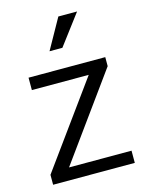

<svg xmlns="http://www.w3.org/2000/svg" viewBox="-107 -756 625 822"><g transform="rotate(-15 205.5 -345.0)"><path d="M382 -430 110 -54H387V0H25V-44L294 -415H42V-470H382ZM215 -556H158L233 -690H316Z"/></g></svg>

Font: Mukta Mahee Light
Style: Regular
Weight: 300
Designer: Shuchita Grover, Noopur Datye, Girish Dalvi, Yashodeep Gholap
Foundry: Ek Type
Version: Version 2.538;PS 1.000;hotconv 16.6.51;makeotf.lib2.5.65220;